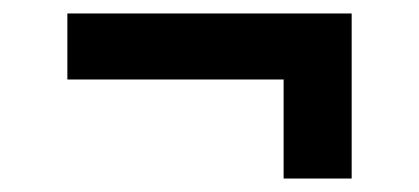

<svg xmlns="http://www.w3.org/2000/svg" viewBox="-20 -404 622 285"><path d="M401 -139V-286H80V-384H502V-139Z"/></svg>

Font: Literata 36pt ExtraBold
Style: Regular
Weight: 800
Designer: Latin by Veronika Burian and Jose Scaglione. Greek by Irene Vlachou. Cyrillic by Vera Evstafieva.
Foundry: TypeTogether
Version: Version 3.002